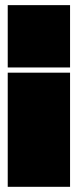

<svg xmlns="http://www.w3.org/2000/svg" viewBox="-20 -720 300 740"><path d="M9.8 -439.9H250V0H9.8ZM9.8 -460V-700.2H250V-460Z"/></svg>

Font: Nastup Basic
Style: Regular
Weight: 400
Designer: Maksym Kobuzan
Foundry: Zakznak
Version: Version 1.020;FEAKit 1.0